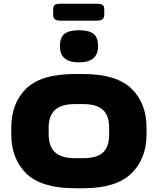

<svg xmlns="http://www.w3.org/2000/svg" viewBox="-20 -992 840 1022"><path d="M40 -277V-312Q40 -442 119 -520Q198 -598 379 -598H422Q600 -598 680 -520Q760 -442 760 -312V-277Q760 -148 679.5 -69Q599 10 422 10H379Q200 10 120 -68.5Q40 -147 40 -277ZM561 -277V-312Q561 -377 527.5 -407.5Q494 -438 422 -438H379Q308 -438 273.5 -407.5Q239 -377 239 -312V-277Q239 -212 273.5 -181Q308 -150 379 -150H422Q496 -150 528.5 -180.5Q561 -211 561 -277ZM299 -746Q299 -793 323.5 -812Q348 -831 400 -831Q454 -831 478 -812Q502 -793 502 -746Q502 -660 400 -660Q299 -660 299 -746ZM263 -915V-941Q263 -960 271.5 -966Q280 -972 303 -972H495Q517 -972 526 -966Q535 -960 535 -941V-915Q535 -896 525 -889Q515 -882 495 -882H303Q282 -882 272.5 -889Q263 -896 263 -915Z"/></svg>

Font: Dashboard
Style: Regular
Weight: 400
Designer: jaiki
Version: Version 1.000